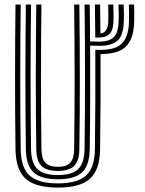

<svg xmlns="http://www.w3.org/2000/svg" viewBox="-20 -820 642 848"><path d="M235.8 8.5Q136.8 8.5 93.2 -30.6Q49.8 -69.8 48.5 -160Q46.5 -313.2 46.5 -474.4Q46.5 -635.5 48.5 -800H71.5Q69.5 -646.5 69.4 -483.6Q69.2 -320.8 71.5 -160.5Q72.5 -79.5 110.8 -44.8Q149 -10 235.8 -10Q321.8 -10 360 -44.8Q398.2 -79.5 399.2 -160.5Q400.5 -262 401 -373Q401.5 -484 401 -600Q411.8 -599.5 430 -599.8Q492.8 -601 519.1 -628.8Q545.5 -656.5 549.2 -712.8Q550.2 -730.2 550.1 -756.5Q550 -782.8 549 -800H572Q572.8 -784.2 573 -757.6Q573.2 -731 572 -710.8Q567.8 -645 535.6 -613.9Q503.5 -582.8 430.2 -581.2Q429.2 -581.2 427.2 -581.2Q425.2 -581.2 424 -581.2Q424.5 -475.5 424 -370.9Q423.5 -266.2 422 -160Q420.8 -69.8 377.5 -30.6Q334.2 8.5 235.8 8.5ZM235.8 -28.2Q161 -28.2 128.1 -59Q95.2 -89.8 94.2 -160.8Q92 -322.2 92.1 -481.4Q92.2 -640.5 94.2 -800H117.2Q115.2 -644 115.1 -483Q115 -322 117.2 -161Q118 -99.5 145.6 -73.1Q173.2 -46.8 235.8 -46.8Q297.8 -46.8 325.1 -73.1Q352.5 -99.5 353.5 -161Q355.5 -319.2 355.5 -479.9Q355.5 -640.5 353.5 -800H376.2Q376.5 -775.5 376.8 -756Q377 -736.5 377.2 -709.8Q377.5 -683 377.8 -637Q387.2 -636.5 401.8 -636.2Q416.2 -636 424.8 -636Q462.2 -637 481.8 -655.5Q501.2 -674 503.8 -719.2Q504.5 -733.8 504.4 -757.4Q504.2 -781 503.2 -800H526.2Q527.2 -780 527.4 -754.5Q527.5 -729 526.2 -713.8Q523.2 -663.5 499.6 -641.1Q476 -618.8 425 -617.8Q414.5 -617.8 400.4 -618Q386.2 -618.2 378 -618.8Q378.8 -498.8 378.4 -387.4Q378 -276 376.2 -160.8Q375.2 -89.8 342.6 -59Q310 -28.2 235.8 -28.2ZM235.8 -65Q185.5 -65 163.1 -87.2Q140.8 -109.5 140.2 -161.2Q138 -322.5 138.1 -481.4Q138.2 -640.2 140.2 -800H163Q161 -646.5 161 -483.6Q161 -320.8 163 -161.5Q163.5 -120 180.2 -101.6Q197 -83.2 235.8 -83.2Q274 -83.2 290.5 -101.6Q307 -120 307.5 -161.5Q309.8 -320.8 309.6 -480.6Q309.5 -640.5 307.5 -800H330.5Q332.5 -638.8 332.6 -479.8Q332.8 -320.8 330.5 -161.2Q329.8 -109.5 307.5 -87.2Q285.2 -65 235.8 -65ZM400.8 -654.2Q400.5 -686 400 -727.4Q399.5 -768.8 399.2 -800H422Q422.2 -779 422.5 -763.2Q422.8 -747.5 423 -727.2Q423.2 -707 423.5 -672.8Q454.8 -674.5 458 -720Q458.8 -732.2 458.6 -756.1Q458.5 -780 457.8 -800H480.5Q481.2 -781.8 481.5 -757.1Q481.8 -732.5 480.8 -719.5Q478.8 -685.5 464.1 -670.4Q449.5 -655.2 419.5 -654.2Q406.8 -654 400.8 -654.2Z"/></svg>

Font: Big Shoulders Inline Text
Style: Bold
Weight: 700
Designer: Patric King
Foundry: XO Type Co
Version: Version 1.000